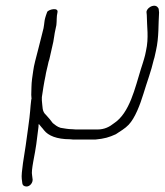

<svg xmlns="http://www.w3.org/2000/svg" viewBox="-20 -489 590 688"><path d="M106 -270C103 -257 100 -245 99 -235L95 -207C92 -185 93 -169 92 -149L93 -135L92 -132C90 -117 89 -103 88 -91C87 -71 75 10 72 33C68 60 55 132 58 152L60 168C61 173 63 176 68 178C83 184 97 169 97 155L95 139C93 130 95 114 99 91C110 34 111 22 118 -35C118 -39 118 -42 119 -45L128 -34C131 -31 134 -27 138 -22C153 -3 183 10 231 10C237 11 244 11 252 11H322C354 8 371 3 395 -8C410 -18 429 -29 441 -42C464 -66 482 -114 494 -153C506 -193 522 -235 531 -275C535 -286 536 -297 539 -308C550 -356 547 -403 550 -444L549 -454C549 -459 546 -462 543 -465C529 -476 504 -459 505 -445L506 -435C506 -395 514 -354 503 -306C501 -296 499 -286 496 -277C493 -266 489 -255 485 -242C464 -175 445 -84 388 -47C373 -35 355 -25 329 -25H262C254 -25 247 -25 239 -26C223 -26 211 -29 197 -31C184 -35 177 -42 169 -48C158 -62 159 -62 145 -77C130 -90 133 -106 130 -129V-141C134 -167 137 -189 143 -217C145 -231 149 -244 151 -254C153 -264 155 -272 157 -277L171 -339C174 -353 175 -368 178 -380L182 -399C184 -416 182 -428 186 -445C190 -464 153 -455 149 -446C146 -437 143 -430 142 -425C141 -420 139 -414 139 -409C138 -404 138 -397 136 -388L128 -356C122 -330 112 -295 106 -270Z"/></svg>

Font: Stray Cat
Style: ExtObl
Weight: 400
Version: Version 1.0